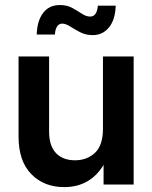

<svg xmlns="http://www.w3.org/2000/svg" viewBox="-20 -743 613 773"><path d="M238.3 10.3Q157.2 10.3 106 -42Q54.7 -94.2 54.7 -193.4V-515.6H177.7V-212.9Q177.7 -156.2 205.1 -127Q232.4 -97.7 281.7 -97.7Q330.6 -97.7 362.5 -127.9Q394.5 -158.2 394.5 -224.1V-515.6H518.1V0H397V-79.1Q342.8 10.3 238.3 10.3ZM353.5 -601.6Q325.2 -601.6 302.7 -613.3Q280.3 -625 262.5 -636.5Q244.6 -647.9 230.5 -647.9Q216.3 -647.9 209 -635Q201.7 -622.1 201.2 -604H127.9Q129.4 -659.2 153.6 -690.9Q177.7 -722.7 220.7 -722.7Q250 -722.7 271.2 -710.9Q292.5 -699.2 309.6 -687.7Q326.7 -676.3 343.3 -676.3Q370.1 -676.3 374 -720.2H445.8Q444.3 -664.1 418.9 -632.8Q393.6 -601.6 353.5 -601.6Z"/></svg>

Font: Inter Display SemiBold
Style: Regular
Weight: 600
Designer: Rasmus Andersson
Foundry: rsms
Version: Version 4.001;git-9221beed3